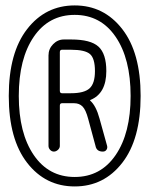

<svg xmlns="http://www.w3.org/2000/svg" viewBox="-20 -712 540 694"><path d="M196.3 -523.4V-383.8Q196.3 -375 204.1 -375H236.3Q284.2 -375 303.7 -392.6Q323.2 -410.2 323.2 -455.1Q323.2 -501 305.2 -516.6Q287.1 -532.2 236.3 -532.2H204.1Q196.3 -532.2 196.3 -523.4ZM155.3 -184.6V-511.7Q155.3 -535.2 171.9 -552.2Q188.5 -569.3 210.9 -569.3H237.3Q307.6 -569.3 335.9 -543.5Q364.3 -517.6 364.3 -455.1Q364.3 -374 306.6 -350.6L305.7 -349.6V-348.6Q327.1 -330.1 339.8 -283.2L367.2 -184.6Q369.1 -176.8 364.7 -170.4Q360.4 -164.1 351.6 -164.1Q329.1 -164.1 325.2 -184.6L298.8 -282.2Q290 -315.4 278.3 -327.1Q266.6 -338.9 248 -338.9H204.1Q196.3 -338.9 196.3 -330.1V-184.6Q196.3 -176.8 189.5 -170.4Q182.6 -164.1 174.8 -164.1Q167 -164.1 161.1 -170.4Q155.3 -176.8 155.3 -184.6ZM397.9 -579.1Q343.8 -658.2 250 -658.2Q156.2 -658.2 102.1 -579.1Q47.9 -500 47.9 -365.2Q47.9 -230.5 102.1 -151.4Q156.2 -72.3 250 -72.3Q343.8 -72.3 397.9 -151.4Q452.1 -230.5 452.1 -365.2Q452.1 -500 397.9 -579.1ZM421.9 -123.5Q355.5 -38.1 250 -38.1Q144.5 -38.1 78.1 -123.5Q11.7 -209 11.7 -365.2Q11.7 -521.5 78.1 -606.9Q144.5 -692.4 250 -692.4Q355.5 -692.4 421.9 -606.9Q488.3 -521.5 488.3 -365.2Q488.3 -209 421.9 -123.5Z"/></svg>

Font: Rounded Mgen+ 2m light
Style: Regular
Weight: 200
Designer: [Source Han Sans]
Ryoko NISHIZUKA  (kana & ideographs); Paul D. Hunt (Latin, Greek & Cyrillic); Wenlong ZHANG  (bopomofo
Version: Version 1.059.20150602